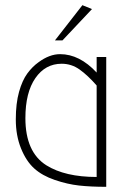

<svg xmlns="http://www.w3.org/2000/svg" viewBox="-20 -720 500 741"><path d="M353 -500H390V1Q330 1 285 -4Q240 -9 191.5 -25.5Q143 -42 112 -70Q81 -98 61 -147.5Q41 -197 41 -259Q41 -321 53.5 -365.5Q66 -410 85.5 -436.5Q105 -463 129 -480Q171 -511 212 -511Q287 -511 353 -440ZM78 -264Q78 -133 159 -82Q231 -37 353 -37V-390Q319 -429 287.5 -451.5Q256 -474 218 -474Q155 -474 116.5 -418.5Q78 -363 78 -264ZM335 -685 221 -564H192L298 -700Z"/></svg>

Font: Bubbler One
Style: Regular
Weight: 400
Designer: Brenda Gallo (gbrenda1987@gmail.com)
Foundry: Brenda Gallo
Version: Version 1.003